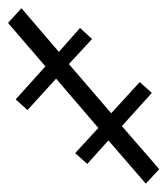

<svg xmlns="http://www.w3.org/2000/svg" viewBox="1 -233 406 466"><g transform="rotate(-90 204.0 0.0)"><path d="M-8.8 150.9 96.2 60.1 39.1 8.8 64.9 -20H65.9L126 35.2H127L246.1 -66.9L169.9 -136.2L195.8 -165L275.9 -92.8L380.9 -183.1H381.8L417 -150.9L311 -60.1L369.1 -8.8L342.8 20H341.8L282.2 -35.2H280.8L162.1 66.9L237.8 136.2L211.9 165H210.9L130.9 92.8L26.9 183.1H25.9Z"/></g></svg>

Font: CMU Bright
Style: Roman
Weight: 500
Version: Version 0.7.0